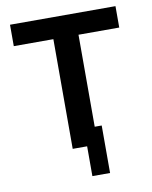

<svg xmlns="http://www.w3.org/2000/svg" viewBox="-78 -609 629 793"><g transform="rotate(-10 236.5 -212.5)"><path d="M460.9 -549.8V-460H290V0H184.6V-460H18.6V-549.8ZM245.1 -74.2H319.3V125H245.1Z"/></g></svg>

Font: RobotoJAA
Style: Medium
Weight: 500
Version: Version 2.05; 2016-11-05